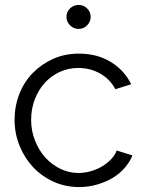

<svg xmlns="http://www.w3.org/2000/svg" viewBox="-20 -747 589 777"><path d="M300 10Q244 10 196 -12Q148 -34 113.5 -71Q79 -108 59 -157.5Q39 -207 39 -262Q39 -317 58 -366Q77 -415 112 -451Q147 -487 194.5 -508.5Q242 -530 299 -530Q373 -530 428 -496.5Q483 -463 511 -406L447 -386Q425 -427 385 -449.5Q345 -472 297 -472Q257 -472 222 -456Q187 -440 161.5 -412Q136 -384 121 -345.5Q106 -307 106 -262Q106 -218 121.5 -178.5Q137 -139 163 -110Q189 -81 224 -64Q259 -47 298 -47Q323 -47 348.5 -54.5Q374 -62 394.5 -74.5Q415 -87 430.5 -103.5Q446 -120 452 -138L516 -118Q505 -91 484 -67Q463 -43 435 -26.5Q407 -10 372.5 0Q338 10 300 10ZM249 -679Q249 -699 263.5 -713Q278 -727 298 -727Q318 -727 332.5 -713Q347 -699 347 -679Q347 -659 332.5 -644.5Q318 -630 298 -630Q278 -630 263.5 -644.5Q249 -659 249 -679Z"/></svg>

Font: Rising Sun Light
Style: Regular
Weight: 300
Designer: Matt McInerney, Pablo Impallari, Rodrigo Fuenzalida (Raleway font), Stephen Hutchings (Greek), Cristiano Sobral (main ch
Foundry: The Rising Sun Project Authors
Version: Version 4.327; ttfautohint (v1.8.4.7-5d5b-dirty)